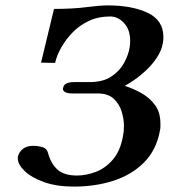

<svg xmlns="http://www.w3.org/2000/svg" viewBox="-20 -679 625 711"><path d="M379 -659Q469 -659 527 -631.5Q585 -604 585 -542Q585 -536 584.5 -530.5Q584 -525 583 -519Q578 -491 560.5 -465Q543 -439 520.5 -418Q498 -397 476.5 -382.5Q455 -368 442 -361Q474 -351 504 -334Q534 -317 554 -290Q574 -263 574 -222Q574 -215 574 -208.5Q574 -202 572 -194Q559 -123 513 -77Q467 -31 399.5 -9.5Q332 12 254 12Q190 12 143.5 -4.5Q97 -21 71.5 -45.5Q46 -70 46 -92V-98Q50 -116 64.5 -127.5Q79 -139 103 -139Q121 -139 137.5 -134Q154 -129 158 -112Q169 -72 193.5 -50.5Q218 -29 265 -29Q298 -29 333.5 -42Q369 -55 397.5 -87.5Q426 -120 436 -178Q439 -193 439 -212Q439 -238 430.5 -266Q422 -294 401 -313.5Q380 -333 340 -333H248Q213 -333 213 -351Q213 -353 214 -354Q217 -375 255 -375H311Q362 -375 393 -396Q424 -417 440 -447Q456 -477 460 -503Q461 -510 461.5 -516Q462 -522 462 -528Q462 -569 439.5 -593.5Q417 -618 388 -618Q344 -618 309 -601.5Q274 -585 248.5 -558.5Q223 -532 206.5 -502.5Q190 -473 184 -446L132 -447L180 -646Q250 -646 300 -652.5Q350 -659 379 -659Z"/></svg>

Font: Libertinus Serif Semibold Italic
Style: Regular
Weight: 600
Italic angle: -11.5°
Designer: Philipp H. Poll, Khaled Hosny
Foundry: Caleb Maclennan
Version: Version 7.051;RELEASE